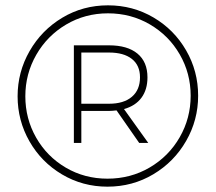

<svg xmlns="http://www.w3.org/2000/svg" viewBox="-20 -709 810 720"><path d="M723 -350Q723 -259 678 -180.5Q633 -102 555 -55.5Q477 -9 383 -9Q290 -9 212.5 -55Q135 -101 90.5 -179Q46 -257 46 -348Q46 -439 91 -517.5Q136 -596 213.5 -642.5Q291 -689 385 -689Q478 -689 555.5 -643.5Q633 -598 678 -520Q723 -442 723 -350ZM695 -350Q695 -434 654 -505Q613 -576 542 -617.5Q471 -659 385 -659Q299 -659 228 -617Q157 -575 116 -503.5Q75 -432 75 -348Q75 -264 115.5 -193Q156 -122 226.5 -80.5Q297 -39 383 -39Q470 -39 541.5 -81Q613 -123 654 -194.5Q695 -266 695 -350ZM445 -300 536 -173H502L417 -295Q399 -293 389 -293H285V-173H257V-539H389Q458 -539 495.5 -508Q533 -477 533 -419Q533 -373 510.5 -342.5Q488 -312 445 -300ZM389 -320Q444 -320 474.5 -346Q505 -372 505 -419Q505 -464 474.5 -488Q444 -512 389 -512H285V-320Z"/></svg>

Font: TypoPRO Montserrat
Style: Regular
Weight: 275
Designer: Julieta Ulanovsky
Foundry: Julieta Ulanovsky
Version: Version 6.001